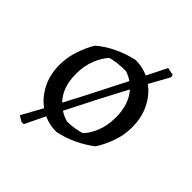

<svg xmlns="http://www.w3.org/2000/svg" viewBox="-178 -650 851 851"><g transform="rotate(45 247.0 -224.5)"><path d="M95 90 69 74Q96 26 123 -24Q84 -52 59.5 -99.5Q35 -147 35 -209Q35 -257 51 -302.5Q67 -348 86 -379Q119 -408 165 -430Q211 -452 260 -462Q302 -462 339 -445Q351 -468 362.5 -491.5Q374 -515 386 -539L422 -531L424 -519Q398 -472 372 -425Q411 -397 435 -349Q459 -301 459 -240Q459 -190 442 -144Q425 -98 404 -66Q371 -40 326.5 -18.5Q282 3 234 12Q193 12 155 -5Q132 42 109 90ZM115 -231Q115 -147 162 -98Q199 -167 234.5 -237Q270 -307 305 -376Q286 -390 262 -397Q235 -397 210.5 -394Q186 -391 170 -386Q148 -363 131.5 -323Q115 -283 115 -231ZM237 -54Q262 -54 284 -58Q306 -62 322 -67Q345 -90 361 -129.5Q377 -169 377 -221Q377 -302 333 -352Q259 -213 190 -75Q211 -61 237 -54Z"/></g></svg>

Font: Labrada
Style: Regular
Weight: 400
Designer: Mercedes Jáuregui
Foundry: Omnibus-Type Team
Version: Version 1.000; ttfautohint (v1.8.4.7-5d5b)